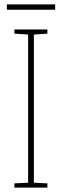

<svg xmlns="http://www.w3.org/2000/svg" viewBox="-20 -847 278 867"><path d="M229 -827H11V-803H229ZM194 0V-19L133 -22V-691L194 -695V-714H45V-695L107 -691V-22L45 -19V0Z"/></svg>

Font: Noto Sans Malayalam Condensed Thin
Style: Regular
Weight: 100
Width: 3
Designer: Jelle Bosma - Monotype Design Team
Foundry: Monotype Imaging Inc.
Version: Version 2.104